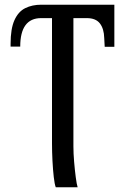

<svg xmlns="http://www.w3.org/2000/svg" viewBox="-20 -556 526 816"><path d="M217 240Q212 227 208.5 196.5Q205 166 203 127.5Q201 89 201 53V-479H155Q66 -479 66 -358H25V-370Q25 -434 41.5 -470.5Q58 -507 87.5 -521.5Q117 -536 155 -536H466V-357H425L423 -394Q422 -434 404.5 -456.5Q387 -479 349 -479H292V66Q292 96 295 131.5Q298 167 302 197.5Q306 228 310 240Z"/></svg>

Font: Noto Serif SemiCondensed
Style: Regular
Weight: 400
Width: 4
Designer: Monotype Design Team
Foundry: Monotype Imaging Inc.
Version: Version 2.013